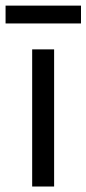

<svg xmlns="http://www.w3.org/2000/svg" viewBox="-49 -680 315 700"><path d="M68.3 0V-500H148.3V0ZM-28.7 -659.5H246.3V-594.5H-28.7Z"/></svg>

Font: Epunda Slab Light
Style: Regular
Weight: 300
Designer: Simon Atzbach
Foundry: typofactur
Version: Version 1.102